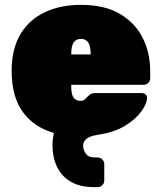

<svg xmlns="http://www.w3.org/2000/svg" viewBox="-20 -550 663 790"><path d="M368 220Q308 220 270 197Q232 174 214 135Q196 96 196 49Q196 21 202 -3Q120 -26 74 -89Q28 -152 28 -259Q28 -261 28 -262Q28 -263 28 -264Q29 -351 64.5 -410Q100 -469 164 -499.5Q228 -530 313 -530Q411 -530 474 -492.5Q537 -455 567.5 -393.5Q598 -332 598 -258V-228Q598 -217 590 -209Q582 -201 571 -201H273V-196Q273 -176 276.5 -162.5Q280 -149 289 -142Q298 -135 312 -135Q318 -135 322.5 -137Q327 -139 331.5 -143.5Q336 -148 341 -153Q350 -162 356 -164.5Q362 -167 374 -167H563Q573 -167 579.5 -161Q586 -155 585 -145Q584 -123 561.5 -91.5Q539 -60 494.5 -32.5Q450 -5 380 5Q349 10 335.5 21.5Q322 33 322 49Q322 65 332.5 81.5Q343 98 372 98H382Q393 98 401 106Q409 114 409 125V193Q409 204 401 212Q393 220 382 220ZM273 -326H353V-327Q353 -349 348.5 -363Q344 -377 335 -383.5Q326 -390 313 -390Q300 -390 291 -383.5Q282 -377 277.5 -363Q273 -349 273 -327Z"/></svg>

Font: Rubik Black
Style: Regular
Weight: 900
Designer: Hubert and Fischer
Foundry: Hubert and Fischer
Version: Version 2.300;gftools[0.9.30]